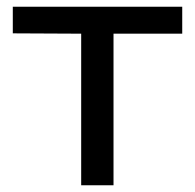

<svg xmlns="http://www.w3.org/2000/svg" viewBox="-20 -550 578 570"><path d="M221 0V-450L18 -451V-530H521V-450H317V0Z"/></svg>

Font: Montserrat Z Med
Style: Regular
Weight: 500
Designer: Julieta Ulanovsky
Foundry: Julieta Ulanovsky
Version: Version 8.000